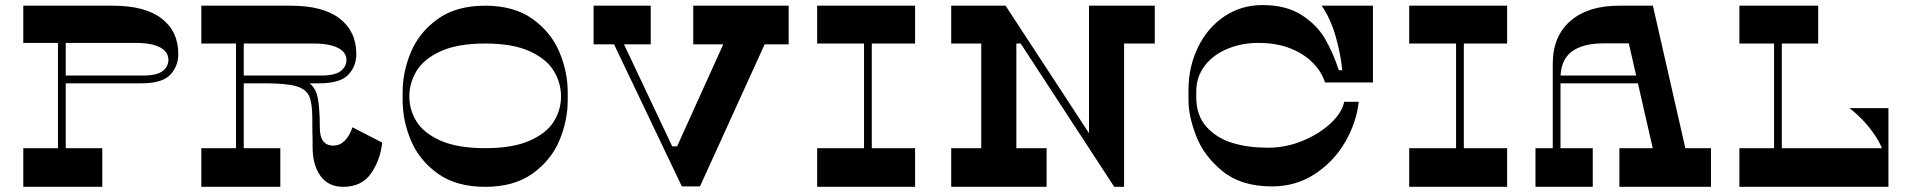

<svg xmlns="http://www.w3.org/2000/svg" viewBox="-20 -722 7388 742"><path d="M204 -606.8H234V-139.8H204ZM415.5 -700Q540.7 -700 604.8 -650.3Q669 -600.6 669 -513.5Q669 -466.2 638 -433.1Q606.9 -400 525.3 -400H220V-430H531.2Q586.8 -430 608.8 -447.5Q630.9 -465.1 630.9 -490.8Q630.9 -511.4 616.3 -526.1Q601.8 -540.8 573.9 -548.5Q545.9 -556.2 504.1 -556.2H70V-700ZM375.3 -149.4V0H70V-149.4Z M892 -606.8H922V-139.8H892ZM1103.5 -700Q1228.7 -700 1292.8 -650.3Q1357 -600.6 1357 -513.5Q1357 -466.2 1326 -433.1Q1294.9 -400 1213.3 -400H908V-430H1219.2Q1274.8 -430 1296.8 -447.5Q1318.9 -465.1 1318.9 -490.8Q1318.9 -510.6 1304.3 -524.5Q1289.8 -538.4 1261.5 -546.1Q1233.1 -553.8 1192.1 -553.8H758V-700ZM1010 -430Q1107.2 -430 1149.6 -414.3Q1192 -398.6 1204 -359.2Q1216 -319.8 1216 -228.3Q1216 -192.7 1229.6 -175.9Q1243.2 -159.2 1267.8 -159.2Q1317.2 -159.2 1342.2 -230.1L1457 -171Q1450 -104 1414 -52Q1378 0 1306 0Q1249.4 0 1218.7 -41.8Q1188 -83.5 1188 -155.1Q1188 -167.9 1188 -183.8Q1188 -199.6 1187.2 -216.1Q1187 -230.1 1187 -242.5Q1187 -254.8 1187 -263.8Q1187 -322.8 1175 -350.3Q1163 -377.8 1124.5 -388.9Q1086 -400 1002 -400H900V-430ZM1063.3 -149.4V0H758V-149.4Z M2174 -334Q2174 -256 2142 -179.5Q2110 -103 2038.5 -51.5Q1967 0 1855 0Q1743 0 1671.5 -51.5Q1600 -103 1568 -179.5Q1536 -256 1536 -334V-366Q1536 -444 1568 -520.5Q1600 -597 1671.5 -648.5Q1743 -700 1855 -700Q1967 -700 2038.5 -648.5Q2110 -597 2142 -520.5Q2174 -444 2174 -366ZM1855 -149.4Q1961.6 -149.4 2027 -178.4Q2092.4 -207.4 2120.2 -252.3Q2148.1 -297.3 2148.1 -349Q2148.1 -401.6 2120.2 -447.8Q2092.4 -494 2027.1 -523.9Q1961.8 -553.8 1855 -553.8Q1748.2 -553.8 1682.9 -523.9Q1617.6 -494 1589.8 -447.8Q1561.9 -401.6 1561.9 -349Q1561.9 -297.3 1589.8 -252.3Q1617.6 -207.4 1683 -178.4Q1748.4 -149.4 1855 -149.4Z M3027.8 -550.6H2659.1V-700H3027.8ZM2494.8 -550.6H2274V-700H2494.8ZM2377.2 -580.9 2587.5 -135.9 2792.1 -588.2 2952.2 -588.4 2685.1 -1.6H2615.1L2339 -580.2ZM2564.7 -156.4H2606.7L2586.7 -116.4Z M3319.1 -606.8H3349.1V-119.8H3319.1ZM3516.4 -149.4V0H3138V-149.4ZM3516.4 -700V-553.8H3138V-700Z M3772.1 -566.1H3907.8V-121.1H3772.1ZM4024.7 -149.4V0H3656V-149.4ZM3853.1 -700 3950.1 -553.8H3656V-700ZM4188.5 -606.8H4324.1V0H4310.1L4188.5 -185.9ZM4442.7 -700V-553.8H4188.5V-700ZM4286.1 0 3829.1 -700H3866.1L4324.1 0Z M4843.6 -556.2Q4779 -556.2 4723.8 -533.5Q4668.7 -510.7 4635.8 -467.9Q4603 -425.1 4603 -367.4V-347.4Q4603 -275.1 4643 -231.2Q4683 -187.4 4743.9 -169.2Q4804.8 -151.1 4879.8 -151.1Q4949.6 -151.1 5014.2 -177.8Q5078.8 -204.5 5122.8 -245.8Q5166.7 -287.2 5174.8 -328.6H5230.8Q5222.7 -250.1 5179.2 -174.3Q5135.6 -98.6 5062.2 -50.1Q4988.9 -1.6 4895.2 -1.6Q4777.2 -1.6 4705.1 -60Q4632.9 -118.4 4603 -195.7Q4573 -272.9 4573 -334.4V-373.4Q4573 -464.4 4610 -539.9Q4647 -615.4 4712 -658.9Q4777 -702.4 4859 -702.4Q4950 -702.4 5009.5 -664.4Q5069 -626.4 5100.5 -572.4Q5132 -518.4 5154 -450.4H5167.2Q5161.5 -511.8 5142 -580.6Q5122.5 -649.5 5087.6 -700H5285.8V-403.4H5100.5Q5088.6 -442.9 5054.8 -478Q5021.1 -513.1 4967.4 -534.7Q4913.7 -556.2 4843.6 -556.2Z M5607.1 -606.8H5637.1V-119.8H5607.1ZM5804.4 -149.4V0H5426V-149.4ZM5804.4 -700V-553.8H5426V-700Z M6238.3 0V-149.4H6592.2V0ZM5914 0V-149.4H6135.3V0ZM5980.7 -475.2Q5980.7 -581.6 6048.7 -640.8Q6116.7 -700 6236.5 -700H6367.7L6500.9 -115.3L6375.2 -114L6274.6 -554.6H6180.4Q6095.6 -554.6 6053.1 -521.8Q6010.7 -489 6010.7 -419.9V-121.9L5980.7 -122.7ZM5990.7 -400V-430H6412.2V-400Z M6836 -606.8H6866V-121.6H6836ZM7006.5 -700V-553.8H6702V-700ZM7001 -51.4H7272.4Q7272.4 -126.5 7231.3 -190.9Q7190.3 -255.3 7127.8 -304H7278V-6H7001ZM6702 -149.4H7278V0H6702Z"/></svg>

Font: Space Cowgirl
Style: Regular
Weight: 400
Designer: Valery Marier
Foundry: Valery Marier
Version: Version 1.000